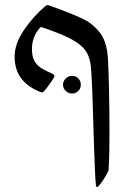

<svg xmlns="http://www.w3.org/2000/svg" viewBox="-20 -548 538 769"><path d="M296.4 -371.6Q258.8 -401.4 149.4 -438.5Q148.9 -439.5 146 -439.5Q142.1 -439.5 139.2 -436Q107.9 -399.9 107.9 -350.6Q107.9 -321.3 118.4 -303.2Q128.9 -285.2 144.8 -275.4Q160.6 -265.6 189 -252.9Q197.8 -249 197.8 -244.1Q197.8 -239.7 192.9 -231.9Q166.5 -192.4 154.8 -181.2Q151.4 -177.7 147.9 -177.7Q146.5 -177.7 142.6 -179.2Q138.7 -180.7 135.3 -182.1Q87.4 -202.6 63 -236.8Q38.6 -271 38.6 -321.3Q38.6 -372.6 75.7 -427.5Q112.8 -482.4 162.6 -524.4Q163.6 -524.9 166.3 -526.4Q168.9 -527.8 171.4 -527.8Q172.9 -527.8 177.7 -525.9Q307.1 -480 340.3 -456.1Q377 -428.2 392.8 -397Q408.7 -365.7 412.1 -317.4Q414.6 -281.2 416.5 -194.1Q418.5 -106.9 418.5 -23.4Q418.5 76.2 415.5 119.1Q415.5 120.6 415.3 127.4Q415 134.3 413.1 138.7Q406.2 152.8 394.5 171.1Q382.8 189.5 375.5 196.8Q371.1 201.2 368.2 201.2Q365.2 201.2 364.3 195.3Q362.3 179.2 360.1 130.6Q357.9 82 356.7 40.8Q355.5 -0.5 354.5 -28.3Q348.6 -245.6 343.3 -287.1Q339.8 -314.5 328.9 -335Q317.9 -355.5 296.4 -371.6ZM268.6 -173.3Q253.9 -173.3 243.2 -183.8Q232.4 -194.3 232.4 -208.5Q232.4 -223.1 243.2 -233.6Q253.9 -244.1 268.6 -244.1Q283.7 -244.1 293.7 -233.9Q303.7 -223.6 303.7 -208.5Q303.7 -193.8 293.5 -183.6Q283.2 -173.3 268.6 -173.3Z"/></svg>

Font: David Libre
Style: Regular
Weight: 400
Version: Version 1.000